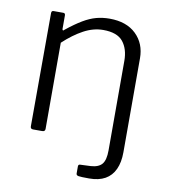

<svg xmlns="http://www.w3.org/2000/svg" viewBox="-80 -608 744 847"><g transform="rotate(10 291.5 -185.0)"><path d="M343 -540Q419 -540 462 -498.5Q505 -457 505 -391V30Q505 75 490.5 106.5Q476 138 447.5 154Q419 170 376 170Q338 170 328 168Q318 166 318 158V126Q318 122 320 119.5Q322 117 326 117L373 115Q408 113 423.5 95Q439 77 439 33V-368Q439 -421 413 -453.5Q387 -486 324 -486Q280 -486 236.5 -462.5Q193 -439 149 -398V-12Q149 0 136 0H95Q83 0 83 -12L84 -519Q84 -530 93 -530H137Q146 -530 146 -520V-460Q146 -455 148.5 -453.5Q151 -452 155 -457Q195 -489 225.5 -507Q256 -525 284 -532.5Q312 -540 343 -540Z"/></g></svg>

Font: Libre Franklin Light
Style: Regular
Weight: 300
Designer: Pablo Impallari, Rodrigo Fuenzalida, Nhung Nguyen
Foundry: Impallari Type
Version: Version 3.000